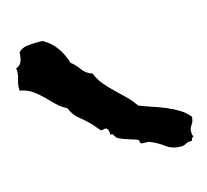

<svg xmlns="http://www.w3.org/2000/svg" viewBox="-68 -947 591 548"><g transform="rotate(-15 228.0 -673.0)"><path d="M456.1 -550.8Q455.1 -536.1 448.7 -528.3Q442.4 -520.5 442.4 -508.8Q442.4 -501 445.3 -495.1Q438.5 -492.2 438.5 -484.4H434.6Q426.8 -484.4 419.4 -480.5Q412.1 -476.6 404.3 -476.6Q378.9 -476.6 361.3 -489.7Q343.8 -502.9 323.2 -511.7Q318.4 -513.7 313.5 -513.7H304.7Q297.9 -513.7 294.9 -515.6Q293.9 -517.6 293.5 -521Q293 -524.4 291 -526.4Q290 -527.3 282.2 -529.8Q274.4 -532.2 265.1 -535.2Q255.9 -538.1 247.1 -541.5Q238.3 -544.9 235.4 -546.9Q230.5 -549.8 227.1 -557.1Q223.6 -564.5 216.8 -560.5Q217.8 -563.5 217.8 -566.4Q217.8 -571.3 215.3 -576.7Q212.9 -582 207 -582Q205.1 -582 202.6 -581.1Q200.2 -580.1 197.3 -580.1Q195.3 -580.1 193.4 -582Q185.5 -591.8 176.8 -601.6Q161.1 -618.2 144.5 -630.9Q127.9 -643.6 119.1 -666Q101.6 -674.8 88.9 -687.5L63.5 -712.9Q50.8 -725.6 36.1 -735.8Q21.5 -746.1 0 -750V-756.8Q0 -769.5 3.9 -781.2Q7.8 -793 7.8 -804.7Q7.8 -810.5 6.8 -813.5Q20.5 -818.4 24.4 -830.6Q28.3 -842.8 28.3 -855.5Q38.1 -866.2 53.7 -868.2Q69.3 -870.1 82 -870.1H91.8Q96.7 -870.1 101.6 -869.1Q125 -855.5 139.2 -835Q153.3 -814.5 161.1 -789.1Q174.8 -778.3 185.1 -763.7Q195.3 -749 213.9 -743.2Q221.7 -723.6 234.4 -708.5Q247.1 -693.4 261.7 -679.7Q276.4 -666 290.5 -651.9Q304.7 -637.7 316.4 -621.1Q333 -614.3 352.5 -607.9Q372.1 -601.6 391.1 -593.8Q410.2 -585.9 427.2 -575.7Q444.3 -565.4 456.1 -550.8Z"/></g></svg>

Font: Rock Salt
Style: Regular
Weight: 400
Version: Version 1.001